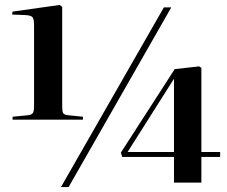

<svg xmlns="http://www.w3.org/2000/svg" viewBox="-20 -744 920 778"><path d="M31 -259V-271L93 -277Q109 -279 113.5 -286.5Q118 -294 118 -314V-644Q118 -664 112.5 -673Q107 -682 81 -683L29 -685L31 -697L222 -724L232 -716V-312Q232 -292 236 -285.5Q240 -279 257 -277L316 -271V-259ZM227 14 644 -714H674L258 14ZM685 -4V-108H475L470 -126L688 -464L787 -475L796 -469V-128H872V-108H796V-4ZM497 -128H685V-425Z"/></svg>

Font: Literata 72pt SemiBold
Style: Regular
Weight: 600
Designer: Latin by Veronika Burian and Jose Scaglione. Greek by Irene Vlachou. Cyrillic by Vera Evstafieva.
Foundry: TypeTogether
Version: Version 3.002